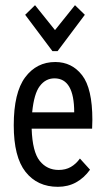

<svg xmlns="http://www.w3.org/2000/svg" viewBox="-20 -710 415 740"><path d="M203 10Q124 10 78.5 -47.5Q33 -105 33 -227Q33 -353 77 -412Q121 -471 193 -471Q257 -471 296.5 -420Q336 -369 336 -248Q336 -230 335 -214H102Q105 -125 133 -90Q161 -55 206 -55Q233 -55 253 -66.5Q273 -78 288 -99L327 -56Q304 -24 273 -7Q242 10 203 10ZM104 -277H266Q266 -408 190 -408Q156 -408 133.5 -378.5Q111 -349 104 -277ZM115 -690 192 -594 269 -690 307 -653 202 -513H182L77 -653Z"/></svg>

Font: Inconsolata Condensed Medium
Style: Regular
Weight: 500
Width: 3
Monospace: yes
Designer: Raph Levien, Cyreal, Brenton Simpson
Foundry: Raph Levien, Cyreal, Google
Version: Version 3.100; ttfautohint (v1.8.4.7-5d5b)